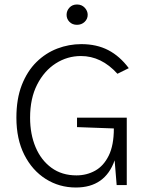

<svg xmlns="http://www.w3.org/2000/svg" viewBox="-20 -824 668 855"><path d="M318 11Q244 11 183.8 -27Q123.5 -65 88.2 -134.8Q53 -204.5 53 -300Q53 -384 77.2 -445.8Q101.5 -507.5 142.5 -547.8Q183.5 -588 235.2 -607.8Q287 -627.5 342 -627.5Q410.5 -627.5 462 -600.8Q513.5 -574 553.5 -520.5L503 -495.5Q431.5 -574.5 340.5 -574.5Q280 -574.5 228.5 -541.8Q177 -509 145.5 -447.5Q114 -386 114 -300Q114 -226.5 138.5 -168.5Q163 -110.5 209.2 -76.8Q255.5 -43 320.5 -43Q366 -43 403.8 -64Q441.5 -85 464.2 -131Q487 -177 487 -252L323 -258V-300H544.5V0H499.5L490.5 -110Q448 11 318 11ZM323 -713.5Q302 -713.5 289.2 -726.8Q276.5 -740 276.5 -758Q276.5 -776 289.2 -790Q302 -804 323 -804Q344 -804 357.2 -789.8Q370.5 -775.5 370.5 -758Q370.5 -739.5 356.8 -726.5Q343 -713.5 323 -713.5Z"/></svg>

Font: Betina Sans Light
Style: Regular
Weight: 300
Designer: Jonathan Pinhorn (font) & Cristiano Sobral (main changes)
Version: Version 2.001;October 6, 2020;FontCreator 13.0.0.2681 64-bit